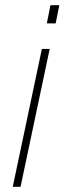

<svg xmlns="http://www.w3.org/2000/svg" viewBox="-20 -718 248 738"><path d="M160 -628H194L208 -698H174ZM29 0H59L171 -530H141Z"/></svg>

Font: Geist Thin
Style: Italic
Weight: 100
Italic angle: -12°
Designer: Basement.studio, Andrés Briganti, Mateo Zaragoza
Foundry: Basement.studio, Vercel, Andrés Briganti, Guido Ferreyra, Mateo Zaragoza
Version: Version 1.500